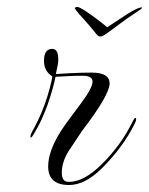

<svg xmlns="http://www.w3.org/2000/svg" viewBox="-20 -526 427 550"><path d="M202 -506Q207 -506 222.5 -496Q238 -486 256 -472.5Q274 -459 287 -448Q313 -465 340.5 -483Q368 -501 381 -504Q388 -506 387 -503Q387 -502 376 -494.5Q365 -487 351.5 -478Q338 -469 329 -462Q307 -446 292.5 -435Q278 -424 271 -422Q267 -421 263 -422Q259 -424 250.5 -435Q242 -446 228 -462Q223 -468 214.5 -477Q206 -486 200 -494Q194 -502 194 -503Q196 -506 202 -506ZM178 4Q118 4 118 -49Q118 -91 151 -145Q162 -164 212 -230Q245 -274 245 -292Q245 -309 217 -309Q198 -309 175.5 -308Q153 -307 139 -306Q136 -290 130 -269Q124 -248 116 -225Q111 -211 100.5 -187Q90 -163 73 -136Q70 -132 68 -132Q67 -132 67 -134Q67 -139 71 -147Q79 -161 89 -181.5Q99 -202 108 -227Q116 -249 122.5 -273.5Q129 -298 130 -307Q106 -322 106 -352Q106 -386 130 -386Q147 -386 147 -355Q147 -348 145 -338Q143 -328 140 -314Q154 -315 184.5 -316.5Q215 -318 243 -318Q294 -318 294 -287Q294 -254 215 -151Q198 -126 177.5 -94.5Q157 -63 157 -30Q157 -21 161 -13Q165 -5 178 -5Q221 -5 273 -57Q299 -83 321 -113Q343 -143 361 -180Q365 -188 368 -188Q370 -188 370 -185Q370 -180 367 -174Q350 -139 326 -106.5Q302 -74 273 -45Q224 4 178 4Z"/></svg>

Font: Imperial Script
Style: Regular
Weight: 400
Designer: Robert E. Leuschke
Foundry: Robert E. Leuschke
Version: Version 1.010; ttfautohint (v1.8.3)